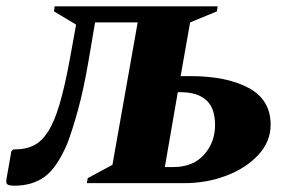

<svg xmlns="http://www.w3.org/2000/svg" viewBox="-57 -580 897 608"><path d="M224 -391Q208 -297 190 -232Q172 -167 156 -125Q123 -48 84 -20Q45 8 -11 8Q-30 8 -34.5 3Q-39 -2 -36 -16L-21 -101L-15 -107H-7Q25 -107 50 -119.5Q75 -132 95 -163Q115 -194 131.5 -249.5Q148 -305 164 -392L184 -502L114 -544L116 -560H632L630 -544L545 -509L515 -339H545Q661 -339 730.5 -301.5Q800 -264 800 -185Q800 -132 761.5 -90Q723 -48 660.5 -24Q598 0 526 0H218L221 -16L299 -58L379 -509H244ZM465 -51H492Q554 -51 589 -90Q624 -129 624 -184Q624 -238 596 -263Q568 -288 516 -288H506Z"/></svg>

Font: Spectral SC ExtraBold
Style: Italic
Weight: 800
Italic angle: -10°
Designer: Jean-Baptiste Levee
Foundry: Production Type
Version: Version 2.001